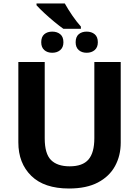

<svg xmlns="http://www.w3.org/2000/svg" viewBox="-20 -1069 796 1099"><path d="M351 -1049Q370 -1015 394 -980Q418 -945 443 -917V-904H343Q319 -921 290 -945Q261 -969 234 -994Q207 -1019 189 -1039V-1049ZM279 -888Q307 -888 325 -873Q343 -858 343 -827Q343 -798 325 -782.5Q307 -767 279 -767Q251 -767 233.5 -782.5Q216 -798 216 -827Q216 -858 233.5 -873Q251 -888 279 -888ZM476 -888Q504 -888 522 -873Q540 -858 540 -827Q540 -798 522 -782.5Q504 -767 476 -767Q448 -767 430.5 -782.5Q413 -798 413 -827Q413 -858 430.5 -873Q448 -888 476 -888ZM671 -252Q671 -178 638.5 -118.5Q606 -59 540.5 -24.5Q475 10 375 10Q233 10 159 -62.5Q85 -135 85 -254V-714H236V-277Q236 -189 272 -153Q308 -117 379 -117Q453 -117 486.5 -156Q520 -195 520 -278V-714H671Z"/></svg>

Font: RS Noto Sans
Style: Bold
Weight: 700
Designer: Monotype Design Team
Foundry: Monotype Imaging Inc.
Version: Version 3.10